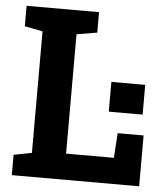

<svg xmlns="http://www.w3.org/2000/svg" viewBox="-52 -757 689 803"><g transform="rotate(5 293.0 -355.5)"><path d="M27.3 0V-85.4L103 -100.1V-610.4L27.3 -625V-710.9H331.5V-625L245.6 -610.4V-109.4H446.3L453.1 -213.4H562V0ZM408.2 -299.8V-424.8H550.3V-299.8Z"/></g></svg>

Font: Roboto Slab
Style: Bold
Weight: 700
Designer: Google
Version: Version 2.000; ttfautohint (v1.8.1.43-b0c9)